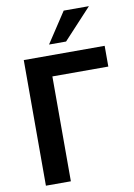

<svg xmlns="http://www.w3.org/2000/svg" viewBox="-102 -1018 757 1082"><g transform="rotate(-10 276.5 -477.0)"><path d="M70.8 -718.8H533.7V-600.1H213.6V0H70.8ZM340.8 -954.3H485.1L323.7 -780.3H226.3Z"/></g></svg>

Font: Min Sans VF VF
Style: Regular
Weight: 400
Designer: Jinseong-Kim, NotoSansCJK, Nunito
Foundry: Jinseong-Kim
Version: Version 1.420;Glyphs 3.1.2 (3151)